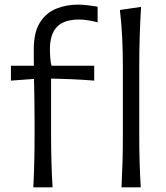

<svg xmlns="http://www.w3.org/2000/svg" viewBox="-20 -804 714 824"><path d="M123 0Q126 -58.6 127.2 -112.5Q128.4 -166.5 128.4 -231.4V-282.7Q128.4 -323.7 127.7 -368.9Q127 -414.1 126 -465.3L26.9 -458V-522H125.5Q125 -539.1 125 -556.9Q125 -574.7 125 -593.3Q125 -665.5 151.4 -707.3Q177.7 -749 220.9 -766.6Q264.2 -784.2 314.9 -784.2Q335.4 -784.2 359.9 -781Q384.3 -777.8 398.9 -775.4V-708Q382.3 -712.9 360.1 -716.6Q337.9 -720.2 320.3 -720.2Q254.4 -720.2 224.4 -688.7Q194.3 -657.2 194.3 -593.3Q194.3 -574.2 196 -552.7Q197.8 -531.2 201.2 -522H384.3V-458Q336.9 -461.9 291 -463.9Q245.1 -465.8 199.2 -466.8V-231.4Q199.2 -166.5 200.7 -112.5Q202.1 -58.6 205.6 0ZM501.5 0Q504.4 -57.6 505.9 -111.1Q507.3 -164.6 507.3 -228.5V-515.1Q507.3 -581.1 504.4 -642.1Q501.5 -703.1 494.6 -761.2L585.4 -774.4Q581.5 -710.9 579.6 -647.2Q577.6 -583.5 577.6 -515.1V-228.5Q577.6 -164.6 579.1 -111.1Q580.6 -57.6 584 0Z"/></svg>

Font: Pinar DS1 Regular
Style: Regular
Weight: 400
Designer: Amin Abedi
Version: Version 3.000